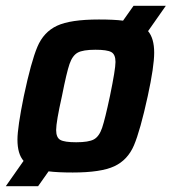

<svg xmlns="http://www.w3.org/2000/svg" viewBox="-41 -585 590 660"><path d="M468 -478Q489 -453 489 -404Q489 -356 467 -255Q441 -136 419.5 -85.5Q398 -35 352 -13.5Q306 8 209 8Q157 8 126 4L90 55H-21L40 -32Q19 -56 19 -105Q19 -147 41 -255Q66 -373 87.5 -424Q109 -475 155 -496.5Q201 -518 299 -518Q351 -518 382 -514L418 -565H529ZM356 -372Q356 -398 341.5 -406Q327 -414 287 -414Q244 -414 226 -404Q208 -394 198 -365Q188 -336 172 -255Q152 -166 152 -138Q152 -112 166.5 -104Q181 -96 221 -96Q264 -96 282 -106Q300 -116 310 -145.5Q320 -175 337 -255Q356 -347 356 -372Z"/></svg>

Font: Saira Semi Condensed SemiBold
Style: Italic
Weight: 600
Width: 4
Italic angle: -12°
Designer: Hector Gatti with collaboration of the Omnibus-Type team
Foundry: Omnibus-Type
Version: Version 1.001; ttfautohint (v1.8)